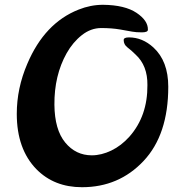

<svg xmlns="http://www.w3.org/2000/svg" viewBox="-20 -774 772 801"><path d="M597 -650Q597 -639 572 -639Q547 -639 531.5 -642Q516 -645 481 -651Q446 -657 402.5 -657Q359 -657 321.5 -627.5Q284 -598 258 -552Q206 -459 207 -337Q208 -233 252 -179.5Q296 -126 363 -126Q403 -126 444.5 -146Q486 -166 520 -204Q596 -290 595 -419Q596 -500 546 -546Q528 -564 512 -576Q496 -588 496 -607Q496 -618 518 -618Q574 -618 620 -576Q682 -519 682 -412Q682 -212 579 -102.5Q476 7 322 7Q206 7 132 -68Q50 -152 50 -299Q50 -406 94 -508Q166 -678 308 -734Q358 -754 410 -754Q501 -753 549.5 -720.5Q598 -688 597 -650Z"/></svg>

Font: Leckerli One
Style: Regular
Weight: 400
Version: Version 1.001